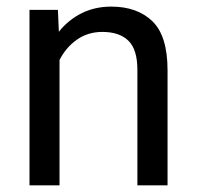

<svg xmlns="http://www.w3.org/2000/svg" viewBox="-20 -558 592 578"><path d="M288.1 -461.9Q244.6 -461.9 211.4 -438.5Q178.2 -415 159.2 -377.4V0H68.8V-528.3H154.3L157.2 -462.4Q185.5 -498 225.6 -518.1Q265.6 -538.1 314.9 -538.1Q393.1 -538.1 438.7 -494.1Q484.4 -450.2 484.4 -346.2V0H393.6V-347.2Q393.6 -409.2 366.5 -435.5Q339.4 -461.9 288.1 -461.9Z"/></svg>

Font: Vazirmatn RD UI FD
Style: Regular
Weight: 400
Designer: Saber Rastikerdar
Foundry: Saber Rastikerdar
Version: Version 33.003